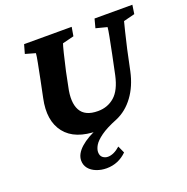

<svg xmlns="http://www.w3.org/2000/svg" viewBox="-139 -702 1018 1048"><g transform="rotate(-20 370.5 -177.5)"><path d="M521.5 -573.2H741.2L733.4 -521.5L668 -504.9Q664.1 -489.3 654.3 -450.7Q644.5 -412.1 631.8 -355.5L606.4 -235.4Q588.9 -154.3 546.9 -97.2Q504.9 -40 445.3 -14.6Q381.8 10.7 348.1 35.2Q314.5 59.6 302.2 80.6Q290 101.6 290 119.1Q290 140.6 303.2 150.9Q316.4 161.1 333 161.1Q349.6 161.1 367.7 152.8Q385.7 144.5 404.3 127.9L422.9 168.9Q399.4 192.4 369.6 205.1Q339.8 217.8 304.7 217.8Q273.4 217.8 246.1 207Q218.8 196.3 203.1 176.8Q187.5 157.2 187.5 130.9Q187.5 92.8 227.1 57.1Q266.6 21.5 340.8 -7.8L357.4 6.8Q352.5 7.8 342.8 8.3Q333 8.8 329.1 8.8Q197.3 8.8 140.1 -64Q83 -136.7 109.4 -260.7L128.9 -355.5Q140.6 -414.1 147.9 -451.7Q155.3 -489.3 156.2 -504.9L97.7 -521.5L112.3 -573.2H388.7L379.9 -521.5L313.5 -504.9Q309.6 -495.1 299.3 -453.6Q289.1 -412.1 276.4 -355.5L259.8 -273.4Q240.2 -186.5 266.1 -139.2Q292 -91.8 367.2 -91.8Q423.8 -91.8 463.9 -127Q503.9 -162.1 521.5 -243.2L544.9 -355.5Q556.6 -414.1 564 -451.7Q571.3 -489.3 572.3 -504.9L507.8 -521.5Z"/></g></svg>

Font: Crimson Pro ExtraBold
Style: Italic
Weight: 800
Italic angle: -12°
Designer: Jacques Le Bailly
Foundry: Baron von Fonthausen
Version: Version 1.003